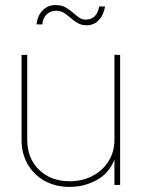

<svg xmlns="http://www.w3.org/2000/svg" viewBox="-20 -733 561 761"><path d="M255.9 7.8Q200.2 7.8 157.2 -15.9Q114.3 -39.6 89.8 -81.8Q65.4 -124 65.4 -179.7V-515.6H87.9V-179.7Q87.9 -105.5 134.8 -60.1Q181.6 -14.6 255.9 -14.6Q306.6 -14.6 346.9 -35.9Q387.2 -57.1 410.4 -94.5Q433.6 -131.8 433.6 -179.7V-515.6H456.1V0H433.6V-100.1Q412.1 -45.9 362.8 -19Q313.5 7.8 255.9 7.8ZM323.7 -632.8Q303.2 -632.8 288.1 -641.6Q272.9 -650.4 260.3 -661.6Q247.6 -672.9 234.4 -681.6Q221.2 -690.4 204.1 -690.4Q180.2 -690.4 165 -676Q149.9 -661.6 147.5 -636.2H125Q127.9 -669.4 148.4 -691.2Q168.9 -712.9 200.2 -712.9Q223.1 -712.9 239 -704.1Q254.9 -695.3 267.6 -684.1Q280.3 -672.9 292.5 -664.1Q304.7 -655.3 319.8 -655.3Q340.8 -655.3 354.2 -667.5Q367.7 -679.7 373.5 -707.5H396.5Q390.6 -672.9 371.1 -652.8Q351.6 -632.8 323.7 -632.8Z"/></svg>

Font: Inter Display Thin
Style: Regular
Weight: 100
Designer: Rasmus Andersson
Foundry: rsms
Version: Version 4.000;git-a52131595